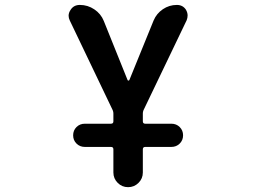

<svg xmlns="http://www.w3.org/2000/svg" viewBox="-20 -566 1040 783"><path d="M442.4 137.7V43Q442.4 33.2 432.6 33.2H326.2Q305.7 33.2 292 19.5Q278.3 5.9 278.3 -14.2Q278.3 -34.2 292 -47.9Q305.7 -61.5 326.2 -61.5H432.6Q442.4 -61.5 442.4 -71.3V-102.5Q442.4 -112.3 437.5 -121.1L264.6 -482.4Q259.8 -492.2 259.8 -502Q259.8 -513.7 267.6 -525.4Q280.3 -545.9 305.7 -545.9Q337.9 -545.9 364.7 -527.8Q391.6 -509.8 403.3 -480.5L500 -240.2Q501 -237.3 503.9 -237.3Q506.8 -237.3 507.8 -240.2L606.4 -482.4Q618.2 -510.7 644 -528.3Q669.9 -545.9 701.2 -545.9Q725.6 -545.9 738.3 -526.4Q745.1 -514.6 745.1 -502.9Q745.1 -493.2 741.2 -483.4L567.4 -121.1Q562.5 -112.3 562.5 -102.5V-71.3Q562.5 -61.5 572.3 -61.5H678.7Q699.2 -61.5 712.9 -47.9Q726.6 -34.2 726.6 -14.2Q726.6 5.9 712.9 19.5Q699.2 33.2 678.7 33.2H572.3Q562.5 33.2 562.5 43V137.7Q562.5 162.1 544.9 179.7Q527.3 197.3 502.4 197.3Q477.5 197.3 460 179.7Q442.4 162.1 442.4 137.7Z"/></svg>

Font: Rounded-X Mgen+ 1mn medium
Style: Regular
Weight: 500
Designer: [Source Han Sans]
Ryoko NISHIZUKA  (kana & ideographs); Paul D. Hunt (Latin, Greek & Cyrillic); Wenlong ZHANG  (bopomofo
Version: Version 1.059.20150602